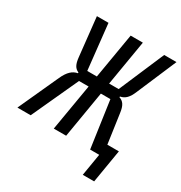

<svg xmlns="http://www.w3.org/2000/svg" viewBox="-237 -837 1063 1127"><g transform="rotate(30 294.5 -274.0)"><path d="M486.5 149.9H563.6L601.2 -75.3H523.1L495 -272.7C488.6 -322.4 474.1 -342.3 445 -352.3L446 -357.2C478.7 -363.6 498.9 -384.6 517.8 -430.4L632.1 -698.2H548.7L417.3 -391.3H352.6L404.1 -698.2H321.4L269.5 -391.3H204.5L171.2 -698.2H92.7L121.1 -435.4C126.1 -389.9 137.4 -369.3 164.4 -357.2L163.7 -352.3C130.3 -346.2 104.4 -323.2 81.3 -272.4L-43 0H46.9L192.1 -316.1H257.1L203.5 0H287.3L340.2 -316.1H404.8L449.9 0H511.4Z"/></g></svg>

Font: Margiela Mono Italic Text It
Style: Regular
Weight: 400
Designer: Mike Abbink, Paul van der Laan, Pieter van Rosmalen
Foundry: Bold Monday
Version: Version 2.003 2021